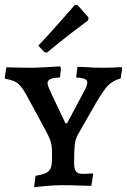

<svg xmlns="http://www.w3.org/2000/svg" viewBox="-21 -787 539 816"><path d="M130 -40Q162 -45 176 -52.5Q190 -60 195 -74Q200 -88 200 -116V-143Q200 -164 195.5 -181.5Q191 -199 177 -225L98 -371Q76 -413 58.5 -429.5Q41 -446 2 -452L-1 -456L6 -501Q17 -501 47 -500Q77 -499 107 -499Q135 -499 177.5 -501.5Q220 -504 234 -505L238 -498L234 -458Q203 -456 192 -450.5Q181 -445 181 -432Q181 -423 203 -376.5Q225 -330 244 -291L257 -263H264L337 -400Q350 -423 350 -437Q350 -456 305 -457L303 -460L308 -503L341 -502Q374 -499 413 -499Q441 -499 464 -500Q487 -501 495 -502L498 -496L492 -454Q458 -444 439 -424.5Q420 -405 389 -353L310 -215Q299 -194 296.5 -171Q294 -148 294 -94Q294 -68 302 -58Q310 -48 332 -48Q346 -48 357.5 -49Q369 -50 373 -50L375 -46L367 3Q353 3 315.5 1.5Q278 0 241 0Q213 0 174.5 3.5Q136 7 124 9ZM167 -566 142 -593Q189 -643 236.5 -697Q284 -751 298 -767L309 -765L355 -713L354 -701Q339 -690 286 -649.5Q233 -609 178 -563Z"/></svg>

Font: Alegreya SC Medium
Style: Regular
Weight: 500
Designer: Juan Pablo del Peral
Foundry: Huerta Tipografica
Version: Version 2.007; ttfautohint (v1.6)